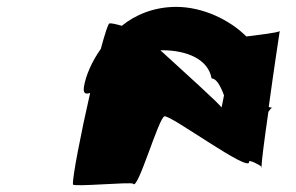

<svg xmlns="http://www.w3.org/2000/svg" viewBox="-20 -864 859 558"><path d="M224 -612C221 -593 228 -589 242 -594C215 -476 190 -347 192 -328C193 -320 361 -336 367 -330C380 -308 441 -522 458 -526C477 -530 708 -359 704 -394C702 -401 734 -386 740 -379C740 -394 749 -463 760 -539C765 -545 767 -550 770 -550C775 -550 769 -551 761 -553C775 -656 792 -767 793 -774C790 -769 727 -762 696 -758C648 -806 570 -844 492 -844C428 -844 373 -821 334 -789C317 -794 303 -797 298 -796C294 -795 285 -766 273 -722C246 -684 229 -643 224 -612ZM446 -718H451C523 -718 585 -692 595 -636C609 -636 621 -614 631 -587C627 -565 624 -550 623 -552C623 -558 508 -661 446 -718ZM740 -379C740 -377 741 -376 741 -376C742 -377 741 -378 740 -379Z"/></svg>

Font: Ampere
Style: ExtIta
Weight: 400
Version: Version 1